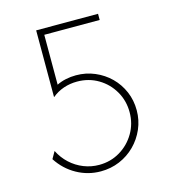

<svg xmlns="http://www.w3.org/2000/svg" viewBox="-98 -706 716 795"><g transform="rotate(-15 260.5 -308.5)"><path d="M237.5 8.3Q182.6 8.3 134.7 -18.4Q86.8 -45.1 56.2 -92.4L73.6 -122.9Q89.6 -91 114.9 -67.7Q140.3 -44.4 171.9 -31.9Q203.5 -19.4 237.5 -19.4Q286.8 -19.4 327.1 -43.4Q367.4 -67.4 391.3 -108Q415.3 -148.6 415.3 -197.9Q415.3 -247.2 391.7 -287.8Q368.1 -328.5 327.8 -352.4Q287.5 -376.4 237.5 -376.4Q206.9 -376.4 179.5 -367Q152.1 -357.6 130.6 -339.6H129.2V-625H394.4V-598.6H156.9V-384.7Q175 -393.8 196.2 -398.3Q217.4 -402.8 239.6 -402.8Q282.6 -402.8 320.1 -386.8Q357.6 -370.8 385.8 -343.1Q413.9 -315.3 429.9 -278.1Q445.8 -241 445.8 -197.9Q445.8 -155.6 429.5 -118.1Q413.2 -80.6 384.7 -52.1Q356.2 -23.6 318.4 -7.6Q280.6 8.3 237.5 8.3Z"/></g></svg>

Font: Afacad Flux Thin
Style: Regular
Weight: 250
Designer: Kristian Moeller
Foundry: Dicotype
Version: Version 1.100